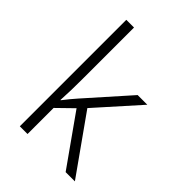

<svg xmlns="http://www.w3.org/2000/svg" viewBox="-219 -864 969 969"><g transform="rotate(45 265.0 -380.0)"><path d="M102 0H157V-186L240 -267L429 0H495L278 -306L480 -532H411L211 -307C190 -284 174 -263 155 -239H153C156 -292 157 -339 157 -391V-760H102Z"/></g></svg>

Font: Noto Sans Mono Condensed Light
Style: Regular
Weight: 300
Width: 3
Designer: Monotype Design Team
Foundry: Monotype Imaging Inc.
Version: Version 2.014